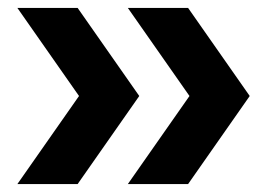

<svg xmlns="http://www.w3.org/2000/svg" viewBox="-20 -489 665 478"><path d="M23.3 -30.8 176.7 -250 23.3 -469.2H173.3L326.7 -250L173.3 -30.8ZM298.3 -30.8 451.7 -250 298.3 -469.2H448.3L601.7 -250L448.3 -30.8Z"/></svg>

Font: Funnel Display
Style: Bold
Weight: 700
Designer: NORD ID, Kristian Moeller
Foundry: Dicotype
Version: Version 1.000